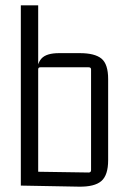

<svg xmlns="http://www.w3.org/2000/svg" viewBox="-20 -695 473 719"><path d="M275 4 58 0V-675H123V-443L117 -409Q117 -456 135.5 -476Q154 -496 201 -496H279Q335 -496 360 -475.5Q385 -455 385 -399V-95Q385 -39 359.5 -17Q334 5 275 4ZM123 -435V-43L114 -52L312 -49Q321 -49 321 -58V-435Q321 -443 312 -443H131Q123 -443 123 -435Z"/></svg>

Font: Gemunu Libre ExtraLight Light
Style: Regular
Weight: 300
Version: Version 1.100